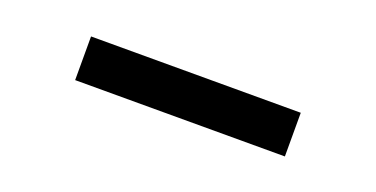

<svg xmlns="http://www.w3.org/2000/svg" viewBox="-20 -556 700 357"><g transform="rotate(20 329.5 -377.0)"><path d="M537.1 -419.9V-333.5H122.1V-419.9Z"/></g></svg>

Font: Merriweather Sans
Style: Regular
Weight: 400
Designer: Eben Sorkin
Foundry: Eben Sorkin
Version: Version 1.006; ttfautohint (v1.4.1) -l 6 -r 50 -G 0 -x 11 -H